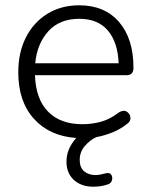

<svg xmlns="http://www.w3.org/2000/svg" viewBox="-20 -514 568 725"><path d="M332 191Q287 191 259 165.5Q231 140 231 96Q231 48 268 7Q167 0 108 -65.5Q49 -131 49 -241Q49 -316 78 -373Q107 -430 159 -462Q211 -494 279 -494Q375 -494 429.5 -431Q484 -368 484 -258Q484 -230 458 -230H112Q115 -140 161.5 -92.5Q208 -45 291 -45Q328 -45 362 -54.5Q396 -64 428 -89Q446 -100 458.5 -92.5Q471 -85 472.5 -70Q474 -55 457 -44Q434 -26 404.5 -14Q375 -2 343 4Q321 14 301 36.5Q281 59 281 90Q281 119 298 133Q315 147 340 147Q351 147 359.5 145Q368 143 377 141Q393 136 399.5 145Q406 154 403 166Q400 178 388 182Q374 187 360 189Q346 191 332 191ZM113 -275H428Q425 -354 387.5 -398.5Q350 -443 279 -443Q205 -443 162.5 -396Q120 -349 113 -275Z"/></svg>

Font: Chiron GoRound TC L
Style: Regular
Weight: 300
Designer: Ryoko NISHIZUKA 西塚涼子 (kana, bopomofo & ideographs); Paul D. Hunt (Latin, Greek & Cyrillic); Sandoll Communications 산돌커뮤니
Foundry: Adobe
Version: Version 1.000;hotconv 1.1.1;makeotfexe 2.6.0